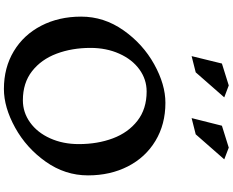

<svg xmlns="http://www.w3.org/2000/svg" viewBox="-124 -1046 1190 982"><g transform="rotate(90 471.0 -555.0)"><path d="M877 -410Q877 -293 807 -194Q737 -95 633 -37.5Q529 20 435 20Q326 20 242 -30.5Q158 -81 111.5 -171Q65 -261 65 -375Q65 -492 135 -591.5Q205 -691 308.5 -748.5Q412 -806 506 -806Q616 -806 700.5 -755Q785 -704 831 -614Q877 -524 877 -410ZM225 -423Q225 -328 254.5 -249.5Q284 -171 344 -124Q404 -77 493 -77Q555 -77 606.5 -114Q658 -151 687.5 -216.5Q717 -282 717 -363Q717 -459 687.5 -537.5Q658 -616 597.5 -663Q537 -710 448 -710Q386 -710 335 -673Q284 -636 254.5 -570Q225 -504 225 -423ZM350 -961 267 -940 305 -1095 417 -1130 478 -1107ZM667 -961 584 -940 623 -1095 735 -1130 795 -1107Z"/></g></svg>

Font: Inknut Antiqua SemiBold
Style: Regular
Weight: 600
Designer: Claus Eggers Sørensen
Foundry: Claus Eggers Sørensen
Version: Version 1.003; ttfautohint (v1.8.2) -l 8 -r 50 -G 200 -x 14 